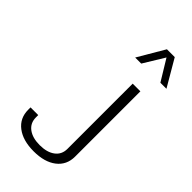

<svg xmlns="http://www.w3.org/2000/svg" viewBox="-287 -1016 1094 1094"><g transform="rotate(45 259.5 -469.0)"><path d="M514.6 -782.2H465.8L388.7 -908.7L311.5 -782.2H262.7L357.4 -943.4H420.4ZM231.4 4.9Q144.5 4.9 93.3 -34.2Q42 -73.2 42 -141.1V-159.7H104V-141.1Q104 -95.7 138.2 -70.1Q172.4 -44.4 231 -44.4Q289.6 -44.4 323.7 -70.1Q357.9 -95.7 357.9 -141.1V-667H419.9V-141.1Q419.9 -73.2 369.4 -34.2Q318.8 4.9 231.4 4.9Z"/></g></svg>

Font: Estedad-FD Light
Style: Regular
Weight: 300
Designer: Amin Abedi
Version: Version 7.3